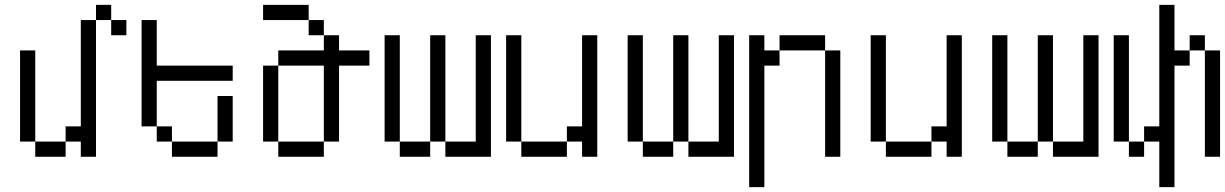

<svg xmlns="http://www.w3.org/2000/svg" viewBox="-20 -645 5040 790"><path d="M437.5 -562.5H375V-625H437.5ZM62.5 -437.5H125V-62.5H62.5ZM125 -62.5H250V0H125ZM250 -125H312.5V-562.5H375V0H312.5V-62.5H250ZM437.5 -562.5H500V-500H437.5Z M625 -375H937.5V-312.5H625V-125H562.5V-562.5H625ZM625 -125H687.5V-62.5H625ZM687.5 -62.5H875V0H687.5ZM875 -250H937.5V-62.5H875Z M1250 -562.5H1062.5V-625H1250ZM1062.5 -375H1125V-62.5H1062.5ZM1125 -62.5H1312.5V0H1125ZM1125 -437.5H1312.5V-500H1375V-437.5H1500V-375H1375V-62.5H1312.5V-375H1125ZM1250 -562.5H1312.5V-500H1250Z M1625 -62.5H1562.5V-500H1625ZM1625 -62.5H1750V0H1625ZM1750 -500H1812.5V-62.5H1750ZM1812.5 -62.5H1937.5V-500H2000V0H1812.5Z M2125 -62.5H2062.5V-500H2125ZM2125 -62.5H2312.5V0H2125ZM2312.5 -125H2375V-500H2437.5V0H2375V-62.5H2312.5Z M2625 -62.5H2562.5V-500H2625ZM2625 -62.5H2750V0H2625ZM2750 -500H2812.5V-62.5H2750ZM2812.5 -62.5H2937.5V-500H3000V0H2812.5Z M3125 -437.5H3187.5V-375H3125V125H3062.5V-500H3125ZM3187.5 -500H3375V-437.5H3187.5ZM3375 -437.5H3437.5V0H3375Z M3625 -62.5H3562.5V-500H3625ZM3625 -62.5H3812.5V0H3625ZM3812.5 -125H3875V-500H3937.5V0H3875V-62.5H3812.5Z M4125 -62.5H4062.5V-500H4125ZM4125 -62.5H4250V0H4125ZM4250 -500H4312.5V-62.5H4250ZM4312.5 -62.5H4437.5V-500H4500V0H4312.5Z M4812.5 -437.5H4875V-375H4812.5V125H4750V-62.5H4687.5V-125H4750V-625H4812.5ZM4562.5 -500H4625V-62.5H4562.5ZM4625 -62.5H4687.5V0H4625ZM4875 -500H4937.5V-437.5H4875ZM4937.5 -437.5H5000V0H4937.5Z"/></svg>

Font: 寒蝉点阵体 16px
Style: Regular
Weight: 400
Designer: Designed by Warren2060
Foundry: ChillType
Version: Version 1.000